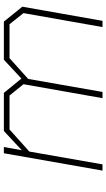

<svg xmlns="http://www.w3.org/2000/svg" viewBox="207 -770 563 1018"><g transform="rotate(-90 489.0 -261.5)"><path d="M93 0 185 -523H218L201 -428L303 -523H505L581 -430L681 -523H883L962 -425L887 0H854L928 -419L869 -493H689L579 -394L510 0H477L551 -419L491 -493H311L194 -388L126 0Z"/></g></svg>

Font: Tomorrow ExtraLight
Style: Italic
Weight: 275
Italic angle: -10°
Designer: Tony de Marco, Monica Rizzolli
Foundry: Just in Type
Version: Version 2.002